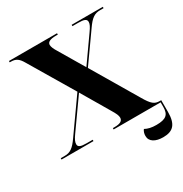

<svg xmlns="http://www.w3.org/2000/svg" viewBox="-205 -870 1172 1228"><g transform="rotate(-30 380.5 -256.0)"><path d="M11 0H247V-10H203C158 -10 141 -17 141 -38C141 -54 149 -71 169 -99L322 -315L441 -113C463 -77 470 -60 470 -45C470 -21 450 -10 409 -10H396V0H743V34C743 90 720 112 648 112C612 112 587 106 565 94C556 105 551 121 551 138C551 180 590 202 647 202C721 202 753 166 753 76V-10H742C705 -10 685 -25 649 -87L450 -423L598 -632C636 -687 661 -704 702 -704H728V-714H498V-704H540C584 -704 602 -697 602 -676C602 -660 593 -643 573 -615L444 -432L335 -616C321 -638 312 -658 312 -672C312 -692 331 -704 377 -704H390V-714H35V-704H43C80 -704 99 -691 122 -651L316 -325L144 -82C106 -27 81 -10 41 -10H11Z"/></g></svg>

Font: Noto Serif Display ExtraBold
Style: Regular
Weight: 800
Designer: Monotype Design Team
Foundry: Monotype Imaging Inc.
Version: Version 2.009